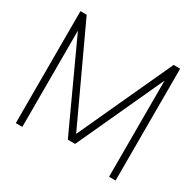

<svg xmlns="http://www.w3.org/2000/svg" viewBox="-155 -894 1091 1069"><g transform="rotate(30 390.5 -360.0)"><path d="M70 0V-720H110L391 -116L669 -720H711V-1H669V-619L414 -65H367L112 -619V0Z"/></g></svg>

Font: Vela Sans ExtLt
Style: Regular
Weight: 200
Designer: Principal design: Mikhail Sharanda - project Manrope.
Design modification: Ravid Balaliev
Foundry: Mikhail Sharanda
Version: Version 1.001